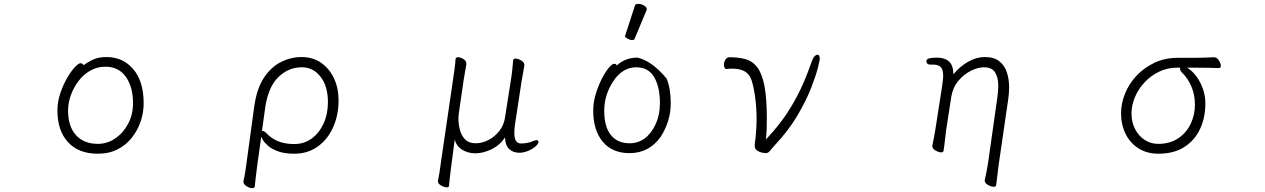

<svg xmlns="http://www.w3.org/2000/svg" viewBox="-20 -779 6540 993"><path d="M412 -442Q432 -457 460.5 -470.5Q489 -484 531 -484Q616 -484 669.5 -421Q723 -358 723 -245Q723 -197 707.5 -151Q692 -105 662 -67Q632 -29 588 -6.5Q544 16 486 16Q386 16 331.5 -44Q277 -104 277 -207Q277 -252 291.5 -295.5Q306 -339 326.5 -374.5Q347 -410 366.5 -431Q386 -452 396 -452Q407 -452 412 -442ZM486 -35Q535 -35 576.5 -63.5Q618 -92 643 -139.5Q668 -187 668 -245Q668 -329 631 -381.5Q594 -434 525 -434Q483 -434 447.5 -414Q412 -394 386.5 -360.5Q361 -327 346.5 -287Q332 -247 332 -208Q332 -125 373 -80Q414 -35 486 -35Z M1239 158Q1244 138 1248 112.5Q1252 87 1254 71L1295 -229Q1308 -321 1345 -377Q1382 -433 1433.5 -458.5Q1485 -484 1539 -484Q1598 -484 1641 -454Q1684 -424 1707.5 -373.5Q1731 -323 1731 -260Q1731 -183 1702.5 -120Q1674 -57 1622.5 -20.5Q1571 16 1502 16Q1452 16 1419 4Q1386 -8 1367 -24.5Q1348 -41 1340 -54.5Q1332 -68 1331 -71L1310 79Q1309 88 1306.5 108Q1304 128 1301.5 149Q1299 170 1298 184Q1297 194 1284 194Q1271 194 1255 184Q1239 174 1239 161ZM1337 -102Q1346 -102 1358 -90Q1410 -34 1501 -34Q1553 -34 1592 -62.5Q1631 -91 1653.5 -140Q1676 -189 1676 -250Q1676 -333 1638 -382Q1600 -431 1541 -431Q1471 -431 1418.5 -379Q1366 -327 1351 -218L1335 -102Z M2622 -363Q2626 -386 2629.5 -419Q2633 -452 2634 -468Q2636 -476 2646 -476Q2659 -476 2675.5 -466.5Q2692 -457 2692 -443V-441Q2690 -427 2685.5 -403.5Q2681 -380 2677 -355L2644 -139Q2642 -126 2641 -114Q2640 -102 2640 -91Q2640 -37 2674 -37Q2709 -37 2736 -49Q2748 -54 2754 -54Q2765 -54 2765 -46Q2765 -35 2749.5 -21.5Q2734 -8 2711 1.5Q2688 11 2666 11Q2633 11 2613 -8.5Q2593 -28 2592 -68Q2564 -27 2521 -6.5Q2478 14 2438 14Q2401 14 2370.5 -4.5Q2340 -23 2332 -58L2314 78Q2311 99 2307.5 129.5Q2304 160 2302 183Q2301 190 2291 190Q2278 190 2261.5 180.5Q2245 171 2245 159V157Q2249 137 2253 112.5Q2257 88 2259 70L2323 -367Q2327 -392 2331 -423Q2335 -454 2336 -473Q2337 -483 2349 -483Q2362 -483 2377 -473.5Q2392 -464 2392 -450V-446Q2390 -433 2385 -407Q2380 -381 2377 -359L2353 -193Q2352 -186 2351.5 -178.5Q2351 -171 2351 -163Q2351 -137 2358.5 -107.5Q2366 -78 2385.5 -58Q2405 -38 2440 -38Q2473 -38 2505.5 -54.5Q2538 -71 2562 -101Q2586 -131 2592 -172Z M3213 -594Q3264 -750 3264 -751Q3266 -759 3281 -759Q3296 -759 3310.5 -750.5Q3325 -742 3325 -732Q3325 -730 3325 -729L3262 -578Q3260 -572 3249 -572Q3238 -572 3225.5 -579Q3213 -586 3213 -590Q3213 -592 3213 -594ZM3169 -440 3174 -444Q3217 -481 3277 -481Q3352 -464 3428 -372Q3449 -320 3449 -245Q3449 -152 3396 -70Q3336 13 3236 13Q3146 13 3097 -46.5Q3048 -106 3048 -207Q3048 -250 3061 -292.5Q3074 -335 3092 -370.5Q3110 -406 3128 -427.5Q3146 -449 3155.5 -449Q3165 -449 3167 -446ZM3372 -139Q3393 -186 3393 -245Q3393 -330 3363 -380.5Q3333 -431 3271 -431Q3200 -431 3152.5 -360Q3105 -289 3105 -206Q3105 -123 3139.5 -80.5Q3174 -38 3236 -38Q3325 -38 3372 -139Z M3737 -422Q3731 -422 3727.5 -428.5Q3724 -435 3724 -444Q3724 -457 3731.5 -470Q3739 -483 3753 -483Q3800 -483 3836 -473Q3872 -463 3896.5 -431Q3921 -399 3933.5 -335Q3946 -271 3946 -163Q3946 -135 3945 -108.5Q3944 -82 3941 -58Q3979 -97 4019 -149Q4059 -201 4099.5 -276Q4140 -351 4177 -458Q4184 -478 4192 -487Q4200 -496 4207 -496Q4220 -496 4220 -474Q4220 -470 4210 -429Q4200 -388 4175 -324Q4150 -260 4105 -183Q4060 -106 3989 -30Q3969 -8 3961 2.5Q3953 13 3939 13Q3935 13 3921.5 10.5Q3908 8 3895.5 -0.5Q3883 -9 3883 -27Q3883 -35 3885 -45.5Q3887 -56 3888 -69Q3890 -92 3891.5 -114.5Q3893 -137 3893 -160Q3893 -221 3885.5 -276Q3878 -331 3867 -364Q3855 -398 3829.5 -411Q3804 -424 3768 -424Q3761 -424 3753.5 -423.5Q3746 -423 3738 -422Z M5073 152Q5077 135 5081.5 112.5Q5086 90 5090 65L5138 -274Q5140 -290 5141.5 -305Q5143 -320 5143 -334Q5143 -378 5126.5 -404.5Q5110 -431 5069 -431Q5038 -431 5001.5 -413Q4965 -395 4936.5 -361Q4908 -327 4900 -279L4873 -104Q4872 -95 4869.5 -74Q4867 -53 4864.5 -31.5Q4862 -10 4860 1Q4858 9 4848 9Q4835 9 4818.5 -0.5Q4802 -10 4802 -23V-26Q4806 -44 4811 -71Q4816 -98 4818 -112L4852 -330Q4854 -347 4856 -361.5Q4858 -376 4858 -388Q4858 -418 4846 -431.5Q4834 -445 4803 -445H4789Q4781 -445 4776 -450Q4771 -455 4771 -462Q4771 -473 4785.5 -477Q4800 -481 4826 -481Q4865 -481 4887.5 -461.5Q4910 -442 4911 -395Q4945 -436 4987.5 -460Q5030 -484 5073 -484Q5121 -484 5148.5 -462Q5176 -440 5187.5 -404.5Q5199 -369 5199 -328Q5199 -314 5198 -299Q5197 -284 5195 -270L5145 73L5132 179Q5130 187 5119 187Q5106 187 5089.5 177.5Q5073 168 5073 155Z M6259 -483Q6273 -483 6283.5 -467Q6294 -451 6294 -438Q6294 -427 6283 -427Q6250 -428 6221 -428.5Q6192 -429 6157 -429H6119Q6145 -414 6166.5 -385.5Q6188 -357 6201 -320.5Q6214 -284 6214 -244Q6214 -171 6186.5 -112Q6159 -53 6105 -18.5Q6051 16 5971 16Q5912 16 5868.5 -11.5Q5825 -39 5801.5 -86.5Q5778 -134 5778 -193Q5778 -244 5798.5 -295Q5819 -346 5858 -387.5Q5897 -429 5951 -454.5Q6005 -480 6071 -480H6153Q6207 -480 6258 -483ZM6067 -429Q6017 -429 5974 -408Q5931 -387 5899 -352.5Q5867 -318 5849.5 -276Q5832 -234 5832 -193Q5832 -147 5850.5 -111.5Q5869 -76 5900 -55.5Q5931 -35 5970 -35Q6030 -35 6072.5 -63Q6115 -91 6137.5 -137.5Q6160 -184 6160 -238Q6160 -288 6142 -331Q6124 -374 6092 -405Q6083 -414 6083 -422Q6083 -425 6085 -429Z"/></svg>

Font: Moon Stars Kai HW Light
Style: Regular
Weight: 300
Designer: GuiWonder
Version: Version 1.101